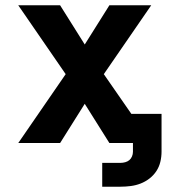

<svg xmlns="http://www.w3.org/2000/svg" viewBox="-20 -540 640 725"><path d="M366 165V75H435Q444 75 453 72.5Q462 70 468.5 64.5Q475 59 478.5 50.5Q482 42 482 33V0H393L300 -148L207 0H49L228 -260L49 -520H207L300 -372L393 -520H551L372 -260L476 -110H590V33Q590 52 585.5 71Q581 90 570.5 106Q560 122 544.5 134Q529 146 511 153Q493 160 473.5 162.5Q454 165 435 165Z"/></svg>

Font: Iosevka Custom XBdEx
Style: Regular
Weight: 800
Width: 7
Monospace: yes
Designer: Belleve Invis
Foundry: Belleve Invis
Version: Version 11.2.4; ttfautohint (v1.8.4)